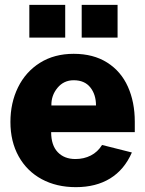

<svg xmlns="http://www.w3.org/2000/svg" viewBox="-20 -762 600 792"><path d="M291 -106Q326 -106 354.5 -120.5Q383 -135 401 -164L524 -133Q493 -62 434.5 -26Q376 10 293 10Q213 10 152 -23Q91 -56 57 -117Q23 -178 23 -259Q23 -338 54.5 -402Q86 -466 145 -503Q204 -540 284 -540Q365 -540 422 -504Q479 -468 507.5 -404.5Q536 -341 536 -260V-217H191Q191 -163 218 -134.5Q245 -106 291 -106ZM376 -327Q376 -372 352.5 -401.5Q329 -431 284 -431Q243 -431 217 -399.5Q191 -368 192 -327ZM249 -607H101V-742H249ZM465 -607H317V-742H465Z"/></svg>

Font: Morrison
Style: Bold
Weight: 700
Designer: Pablo Impallari, Rodrigo Fuenzalida (Modified by Dan O. Williams)
Version: Version 0.03;June 6, 2019;FontCreator 11.5.0.2425 64-bit; tt